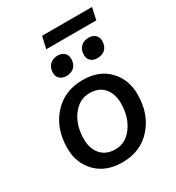

<svg xmlns="http://www.w3.org/2000/svg" viewBox="-200 -960 996 1089"><g transform="rotate(-30 298.0 -416.0)"><path d="M571 -841 554 -763H226L244 -841ZM251 -574Q224 -574 207.5 -589Q191 -604 192 -630Q193 -663 213 -681.5Q233 -700 264 -700Q290 -700 306.5 -684.5Q323 -669 322 -644Q321 -610 301.5 -592Q282 -574 251 -574ZM453 -574Q426 -574 410 -589Q394 -604 395 -630Q396 -663 415.5 -681.5Q435 -700 466 -700Q493 -700 509.5 -684.5Q526 -669 525 -644Q524 -610 504.5 -592Q485 -574 453 -574ZM282 9Q174 9 111.5 -55Q49 -119 49 -216Q49 -344 123 -426.5Q197 -509 316 -509Q423 -509 485 -445Q547 -381 547 -284Q547 -156 474 -73.5Q401 9 282 9ZM284 -75Q351 -75 395.5 -136Q440 -197 440 -287Q440 -348 407.5 -386.5Q375 -425 313 -425Q246 -425 201 -364.5Q156 -304 156 -214Q156 -153 189 -114Q222 -75 284 -75Z"/></g></svg>

Font: Elaine Sans Medium
Style: Italic
Weight: 500
Italic angle: -13°
Designer: Wei Huang
Foundry: Wei Huang
Version: Version 2.001;December 24, 2019;FontCreator 12.0.0.2547 64-b